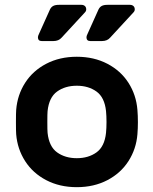

<svg xmlns="http://www.w3.org/2000/svg" viewBox="-20 -765 635 795"><path d="M551 -259C551 -277 550.3 -294 549 -310C545.7 -351.3 533.3 -388.7 512 -422C490.7 -455.3 461.5 -481.7 424.5 -501C387.5 -520.3 345.3 -530 298 -530C250.7 -530 208.5 -520.3 171.5 -501C134.5 -481.7 105.3 -455.3 84 -422C62.7 -388.7 50.3 -351.3 47 -310C46.3 -302 46 -285 46 -259C46 -233.7 46.3 -217 47 -209C50.3 -168.3 62.7 -131.3 84 -98C105.3 -64.7 134.5 -38.3 171.5 -19C208.5 0.3 250.7 10 298 10C345.3 10 387.5 0.3 424.5 -19C461.5 -38.3 490.7 -64.7 512 -98C533.3 -131.3 545.7 -168.3 549 -209C550.3 -225 551 -241.7 551 -259ZM216.5 -386C238.8 -402 266 -410 298 -410C330 -410 357.2 -402 379.5 -386C401.8 -370 415 -343 419 -305C420.3 -291.7 421 -276.7 421 -260C421 -243.3 420.3 -228.3 419 -215C415 -177 401.8 -150 379.5 -134C357.2 -118 330 -110 298 -110C266 -110 238.8 -118 216.5 -134C194.2 -150 181 -177 177 -215C176.3 -221.7 176 -236.7 176 -260C176 -283.3 176.3 -298.3 177 -305C181 -343 194.2 -370 216.5 -386ZM200.5 -740.5C194.8 -737.5 190.3 -732.7 187 -726L142 -626C138.7 -619.3 137 -614.3 137 -611C137 -600.3 142.3 -595 153 -595H201C215.7 -595 227 -599.7 235 -609L331 -713C335 -717 337 -721.3 337 -726C337 -732 335.2 -736.7 331.5 -740C327.8 -743.3 323 -745 317 -745H224C214 -745 206.2 -743.5 200.5 -740.5ZM401.5 -740.5C395.8 -737.5 391.3 -732.7 388 -726L343 -626C339.7 -619.3 338 -614.3 338 -611C338 -600.3 343.3 -595 354 -595H402C416.7 -595 428 -599.7 436 -609L532 -713C536 -717 538 -721.3 538 -726C538 -732 536.2 -736.7 532.5 -740C528.8 -743.3 524 -745 518 -745H425C415 -745 407.2 -743.5 401.5 -740.5Z"/></svg>

Font: Rubik
Style: Regular
Weight: 500
Designer: Hubert & Fischer
Foundry: Hubert & Fischer
Version: Version 1.100